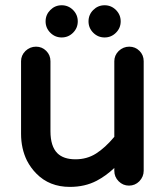

<svg xmlns="http://www.w3.org/2000/svg" viewBox="-20 -693 635 734"><path d="M172.4 -567.9Q154.3 -585.9 154.3 -611.3Q154.3 -636.7 172.4 -654.8Q190.4 -672.9 215.8 -672.9Q241.2 -672.9 259.3 -654.8Q277.3 -636.7 277.3 -611.3Q277.3 -585.9 259.3 -567.9Q241.2 -549.8 215.8 -549.8Q190.4 -549.8 172.4 -567.9ZM336.4 -567.9Q318.4 -585.9 318.4 -611.3Q318.4 -636.7 336.4 -654.8Q354.5 -672.9 379.9 -672.9Q405.3 -672.9 423.3 -654.8Q441.4 -636.7 441.4 -611.3Q441.4 -585.9 423.3 -567.9Q405.3 -549.8 379.9 -549.8Q354.5 -549.8 336.4 -567.9ZM60.5 -181.6V-459Q60.5 -481.4 77.1 -498Q94.7 -514.6 117.7 -514.6Q140.6 -514.6 156.7 -498.5Q172.9 -482.4 172.9 -459V-191.4Q172.9 -133.8 199.2 -107.4Q222.7 -84 268.6 -84Q312.5 -84 347.2 -106Q381.8 -127.9 417 -169.9V-459Q417 -481.4 433.6 -498Q451.2 -514.6 474.1 -514.6Q497.1 -514.6 513.2 -498.5Q529.3 -482.4 529.3 -459V-40Q529.3 -17.6 512.7 0Q496.1 16.6 473.1 16.6Q450.2 16.6 433.6 0Q417 -16.6 417 -40V-50.8Q384.8 -20.5 349.6 -2Q304.7 21.5 247.1 21.5Q168.9 21.5 119.1 -29.3Q97.7 -50.8 83 -79.1Q60.5 -125 60.5 -181.6Z"/></svg>

Font: FakePearl
Style: SemiBold
Weight: 400
Version: Version 1.2